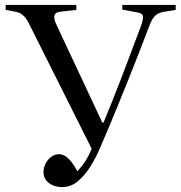

<svg xmlns="http://www.w3.org/2000/svg" viewBox="-20 -743 731 777"><path d="M231 14Q210 14 193 6.5Q176 -1 166 -14.5Q156 -28 156 -46Q156 -64 164.5 -81Q173 -98 187.5 -108.5Q202 -119 219 -119Q233 -119 245.5 -110.5Q258 -102 270 -86.5Q282 -71 293 -50Q313 -71 327 -93.5Q341 -116 351 -141L100 -642Q92 -660 83 -671Q74 -682 64 -688Q54 -694 40 -696L3 -703V-723H289V-703L226 -696Q204 -694 200.5 -681Q197 -668 207 -646L394 -247H399Q413 -281 431 -325.5Q449 -370 469 -422Q489 -474 510 -530Q531 -586 552 -642Q560 -666 558.5 -677.5Q557 -689 535 -693L475 -704V-723H691V-703L642 -695Q626 -693 611.5 -682.5Q597 -672 585 -640Q564 -585 542.5 -529.5Q521 -474 498.5 -418.5Q476 -363 453.5 -307.5Q431 -252 407 -196Q397 -173 382 -138Q367 -103 345 -68Q323 -33 295 -9.5Q267 14 231 14Z"/></svg>

Font: Literata 60pt
Style: Regular
Weight: 400
Designer: Latin by Veronika Burian and Jose Scaglione. Greek by Irene Vlachou. Cyrillic by Vera Evstafieva.
Foundry: TypeTogether
Version: Version 3.002